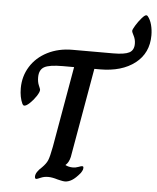

<svg xmlns="http://www.w3.org/2000/svg" viewBox="-60 -960 828 1011"><g transform="rotate(5 354.0 -454.5)"><path d="M162 -12Q162 -35 195 -64Q216 -85 224 -104Q232 -123 242 -176L317 -604H257Q186 -604 159.5 -589Q133 -574 133 -534Q133 -509 141 -491Q149 -473 149 -469Q149 -457 134.5 -435Q120 -413 102 -396Q84 -379 73 -379Q69 -379 66.5 -382.5Q64 -386 63 -387Q47 -421 47 -469Q47 -532 79 -583.5Q111 -635 169 -664.5Q227 -694 301 -694H515Q576 -694 600.5 -707Q625 -720 625 -754Q625 -777 615 -796Q605 -815 605 -820Q605 -828 618.5 -850Q632 -872 648 -890.5Q664 -909 672 -909Q675 -909 677 -907.5Q679 -906 680 -905Q694 -888 701 -861.5Q708 -835 708 -806Q708 -712 638.5 -658Q569 -604 453 -604H424L341 -131Q334 -101 317 -87V-86Q334 -77 357 -77Q371 -77 385.5 -82.5Q400 -88 404 -88Q409 -88 410.5 -86Q412 -84 412 -79Q412 -70 407 -62Q402 -54 401 -52Q377 -23 358 -11.5Q339 0 321 0Q312 0 299.5 -3Q287 -6 282 -7Q253 -16 232 -16Q210 -16 192 -8Q174 0 170 0Q162 0 162 -12Z"/></g></svg>

Font: Charm
Style: Bold
Weight: 700
Designer: Katatrad Aksorn Co.,Ltd.
Foundry: Cadson Demak Co.,Ltd.
Version: Version 1.001